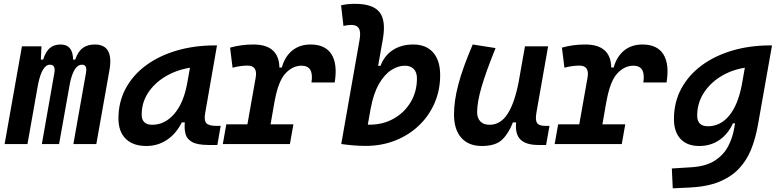

<svg xmlns="http://www.w3.org/2000/svg" viewBox="-20 -763 4142 1017"><path d="M199.7 -517.6 196.3 -447.3H208.5Q222.2 -490.7 244.6 -509Q267.1 -527.3 300.8 -527.3Q366.2 -527.3 367.2 -447.3H378.4Q393.6 -491.2 418.9 -509.3Q444.3 -527.3 481.9 -527.3Q584 -527.3 559.6 -390.6L490.2 0H368.7L435.5 -377.4Q443.4 -420.4 414.1 -420.4Q371.1 -420.4 350.6 -323.2L293 0H201.7L268.1 -377.4Q275.4 -420.4 244.1 -420.4Q203.6 -420.4 182.1 -319.3L125.5 0H4.4L96.2 -517.6Z M754.9 10.3Q684.6 10.3 646 -27.8Q607.4 -65.9 607.4 -135.3Q607.4 -223.1 646 -294.7Q684.6 -366.2 753.7 -417Q822.8 -467.8 916 -495.1Q1009.3 -522.5 1118.2 -522.5H1129.4L1066.4 -161.6Q1060.1 -125.5 1072.8 -110.8Q1085.4 -96.2 1127 -96.2H1148.9L1131.3 4.9H1085.4Q1026.4 4.9 998.3 -10.5Q970.2 -25.9 962.9 -53Q955.6 -80.1 959 -114.7H942.9Q913.1 -54.7 864.5 -22.2Q815.9 10.3 754.9 10.3ZM786.6 -102.1Q853.5 -102.1 903.6 -160.4Q953.6 -218.8 972.2 -325.7L986.3 -404.3Q912.6 -392.1 854.7 -356.9Q796.9 -321.8 763.7 -270.3Q730.5 -218.8 730.5 -156.2Q730.5 -102.1 786.6 -102.1Z M1160.2 0 1178.7 -104.5H1290.5L1334.5 -353Q1345.2 -415.5 1291.5 -415.5Q1252.9 -415.5 1211.9 -404.3L1198.7 -510.7Q1257.3 -527.3 1321.8 -527.3Q1457.5 -527.3 1460 -405.3H1472.7Q1488.8 -463.4 1528.1 -495.4Q1567.4 -527.3 1625 -527.3Q1703.1 -527.3 1735.8 -475.6Q1768.6 -423.8 1752.9 -326.2H1629.9Q1643.6 -415 1577.1 -415Q1529.8 -415 1491.7 -373.8Q1453.6 -332.5 1434.6 -226.1V-227.5L1413.1 -104.5H1534.2L1515.6 0Z M1917 9.8Q1884.3 9.8 1852.5 7.1Q1820.8 4.4 1788.1 0V-0.5H1787.6L1884.3 -550.3Q1892.1 -592.3 1881.3 -611.6Q1870.6 -630.9 1841.8 -630.9Q1818.8 -630.9 1799.3 -625.5L1786.6 -734.9Q1805.2 -739.3 1823.7 -741Q1842.3 -742.7 1860.8 -742.7Q1955.6 -742.7 1990.5 -698.2Q2025.4 -653.8 2007.8 -555.2L1982.9 -414.6H1995.6Q2016.1 -468.8 2061 -498Q2106 -527.3 2169.4 -527.3Q2236.8 -527.3 2274.2 -485.1Q2311.5 -442.9 2311.5 -365.2Q2311.5 -285.2 2281.7 -216.8Q2252 -148.4 2198.5 -97.7Q2145 -46.9 2073.2 -18.6Q2001.5 9.8 1917 9.8ZM1944.3 -193.4 1928.2 -102.5Q1932.6 -102.5 1937 -102.5Q2008.8 -102.5 2065.7 -134.8Q2122.6 -167 2155.5 -222.4Q2188.5 -277.8 2188.5 -347.7Q2188.5 -379.9 2171.6 -397.5Q2154.8 -415 2124 -415Q2088.4 -415 2052.2 -391.6Q2016.1 -368.2 1987.3 -318.4Q1958.5 -268.6 1943.8 -189.5Z M2532.7 10.3Q2461.9 10.3 2423.3 -33.4Q2384.8 -77.1 2384.8 -156.7Q2384.8 -229.5 2408.2 -317.4Q2431.6 -405.3 2483.9 -527.3L2605 -508.3Q2554.2 -383.3 2530.8 -302.7Q2507.3 -222.2 2507.3 -168.9Q2507.3 -137.2 2524.7 -119.6Q2542 -102.1 2573.2 -102.1Q2631.3 -102.1 2668.5 -159.7Q2705.6 -217.3 2726.6 -325.7V-325.2L2760.7 -517.6H2883.3L2821.3 -166Q2814.5 -127 2824.7 -111.6Q2835 -96.2 2868.2 -96.2H2890.6L2872.6 4.9H2831.5Q2765.6 4.9 2736.6 -24.2Q2707.5 -53.2 2713.9 -114.7H2696.8Q2674.3 -56.2 2639.4 -22.9Q2604.5 10.3 2532.7 10.3Z M2918 0 2936.5 -104.5H3048.3L3092.3 -353Q3103 -415.5 3049.3 -415.5Q3010.7 -415.5 2969.7 -404.3L2956.5 -510.7Q3015.1 -527.3 3079.6 -527.3Q3215.3 -527.3 3217.8 -405.3H3230.5Q3246.6 -463.4 3285.9 -495.4Q3325.2 -527.3 3382.8 -527.3Q3460.9 -527.3 3493.7 -475.6Q3526.4 -423.8 3510.7 -326.2H3387.7Q3401.4 -415 3335 -415Q3287.6 -415 3249.5 -373.8Q3211.4 -332.5 3192.4 -226.1V-227.5L3170.9 -104.5H3292L3273.4 0Z M3543.5 234.4 3538.6 129.4 3641.1 123Q3718.8 118.2 3765.6 88.1Q3812.5 58.1 3836.4 12.7Q3860.4 -32.7 3868.7 -82.5L3873.5 -109.9H3862.3Q3835.9 -52.2 3790 -21Q3744.1 10.3 3683.6 10.3Q3619.6 10.3 3584.7 -27.1Q3549.8 -64.5 3549.8 -132.3Q3549.8 -221.2 3588.4 -293Q3627 -364.7 3696 -416Q3765.1 -467.3 3858.2 -494.9Q3951.2 -522.5 4060.1 -522.5H4069.3L3994.1 -98.1Q3981.9 -29.3 3958.5 28.8Q3935.1 86.9 3893.8 130.6Q3852.5 174.3 3788.6 200.2Q3724.6 226.1 3631.3 230.5ZM3925.3 -404.3Q3853 -392.6 3795.9 -356.7Q3738.8 -320.8 3705.8 -267.8Q3672.9 -214.8 3672.9 -150.4Q3672.9 -94.2 3730 -94.2Q3795.9 -94.2 3842.3 -150.4Q3888.7 -206.5 3909.2 -313Z"/></svg>

Font: Cascadia Mono NF SemiBold
Style: Italic
Weight: 600
Italic angle: -10°
Monospace: yes
Designer: Aaron Bell
Foundry: Saja Typeworks
Version: Version 2404.023; ttfautohint (v1.8.4)